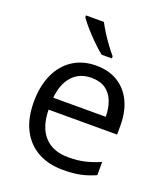

<svg xmlns="http://www.w3.org/2000/svg" viewBox="-141 -864 845 973"><g transform="rotate(20 281.0 -378.0)"><path d="M291.5 -544.9Q359.9 -544.9 408.7 -514.6Q457.5 -484.4 483.4 -429.9Q509.3 -375.5 509.3 -302.7V-252.4H139.6Q141.1 -158.2 186.5 -108.9Q231.9 -59.6 314.5 -59.6Q365.2 -59.6 404.3 -68.8Q443.4 -78.1 485.4 -96.2V-24.9Q444.8 -6.8 405 1.5Q365.2 9.8 311 9.8Q233.9 9.8 176.5 -21.7Q119.1 -53.2 87.4 -114.3Q55.7 -175.3 55.7 -263.7Q55.7 -350.1 84.7 -413.3Q113.8 -476.6 166.7 -510.7Q219.7 -544.9 291.5 -544.9ZM290.5 -478.5Q225.6 -478.5 187 -436Q148.4 -393.6 141.1 -317.4H424.3Q423.8 -365.2 409.4 -401.6Q395 -438 365.7 -458.3Q336.4 -478.5 290.5 -478.5ZM251 -766.1Q262.7 -743.7 280 -716.1Q297.4 -688.5 316.7 -662.4Q335.9 -636.2 352.1 -617.7V-606H296.9Q279.3 -620.1 258.5 -639.6Q237.8 -659.2 217.3 -680.9Q196.8 -702.6 180.2 -722.4Q163.6 -742.2 154.3 -756.3V-766.1Z"/></g></svg>

Font: Wonky
Style: Regular
Weight: 400
Designer: Monotype Design Team
Foundry: Monotype Imaging Inc.
Version: Version 3.000